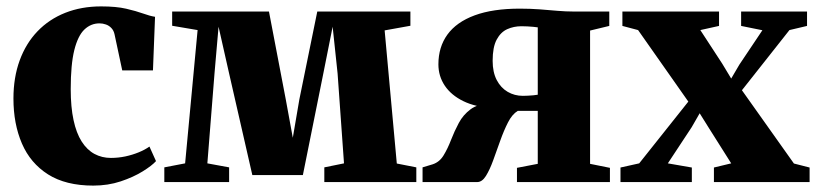

<svg xmlns="http://www.w3.org/2000/svg" viewBox="-20 -569 2550 600"><path d="M271.5 11Q185.5 11 130.2 -24Q75 -59 48.5 -120.5Q22 -182 22 -261Q22 -327 41.5 -380.2Q61 -433.5 97.2 -471.2Q133.5 -509 184 -529Q234.5 -549 296 -549Q343 -549 374.2 -541.8Q405.5 -534.5 427 -526.8Q448.5 -519 464.5 -516.5L458 -349H362L338 -461.5Q335.5 -473.5 328.2 -481.2Q321 -489 311 -492.5Q301 -496 291 -496Q264 -496 243.8 -476.8Q223.5 -457.5 212.2 -412.5Q201 -367.5 201 -290.5Q201 -234.5 209.8 -193.8Q218.5 -153 235.2 -126.8Q252 -100.5 275.2 -88Q298.5 -75.5 326.5 -75.5Q349.5 -75.5 371.8 -80.2Q394 -85 413.5 -93Q433 -101 447 -111L467.5 -65.5Q455 -51.5 426 -33.5Q397 -15.5 357.2 -2.2Q317.5 11 271.5 11Z M493.5 0V-46L558.5 -58.5L597.5 -475L518 -488.5V-533H820.5L873 -258.5L895 -138.5L915.5 -258.5L971.5 -533H1262.5V-488.5L1182 -474L1220 -58L1281 -46V0H993.5V-46L1055 -58.5L1035 -339L1019.5 -485.5L990.5 -340L926.5 -22H768.5L695.5 -341.5L663 -485.5L650.5 -341.5L628 -58.5L696 -46V0Z M1300.5 0V-46L1332 -55.5Q1353.5 -62.5 1366.2 -83.5Q1379 -104.5 1389.5 -131.8Q1400 -159 1413.8 -184.8Q1427.5 -210.5 1451 -227.8Q1474.5 -245 1514 -246L1518.5 -231.5Q1465.5 -234.5 1427.8 -253Q1390 -271.5 1370 -301.2Q1350 -331 1350 -368Q1350 -422 1378.2 -461Q1406.5 -500 1463.2 -521Q1520 -542 1604.5 -542Q1637 -542 1666.5 -539.8Q1696 -537.5 1722.2 -535.2Q1748.5 -533 1771 -533H1884V-488L1824 -473.5V-57L1886 -44.5V0H1595.5V-44.5L1660.5 -57V-222.5H1598Q1580.5 -212 1567.5 -186.5Q1554.5 -161 1543.2 -129.2Q1532 -97.5 1521.2 -68Q1510.5 -38.5 1498.5 -19.2Q1486.5 0 1471 0ZM1614 -269.5Q1621.5 -269.5 1630 -270Q1638.5 -270.5 1646.8 -271.2Q1655 -272 1660.5 -273V-483.5Q1654.5 -484.5 1646.2 -485.2Q1638 -486 1628.5 -486.5Q1619 -487 1609.5 -487Q1585.5 -487 1565 -477.8Q1544.5 -468.5 1532 -445Q1519.5 -421.5 1519.5 -379Q1519.5 -343.5 1532.2 -319Q1545 -294.5 1566.5 -282Q1588 -269.5 1614 -269.5Z M1977.5 -58.5 2131 -251.5 1974 -475 1925 -488V-533H2227V-488L2168.5 -475L2237 -370L2265 -323.5L2290.5 -367L2362.5 -474.5L2296 -488V-533H2502V-488L2447 -475L2298.5 -287L2461 -58L2510 -45.5V0H2211V-45.5L2265 -58.5L2196.5 -167L2166.5 -215L2141.5 -171.5L2067 -58.5L2142 -45.5V0H1919V-45.5Z"/></svg>

Font: Merriweather 72pt Black
Style: Regular
Weight: 900
Version: Version 2.100